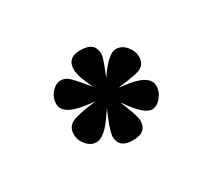

<svg xmlns="http://www.w3.org/2000/svg" viewBox="-64 -754 492 448"><g transform="rotate(-30 182.0 -530.0)"><path d="M205.1 -498Q207 -494.1 211.9 -481Q224.1 -450.2 224.1 -439.9Q224.1 -407.7 186 -408.2Q148.9 -408.2 148.9 -439.9Q150.9 -459 170.9 -503.9L162.1 -491.2Q133.3 -447.3 110.8 -446.8Q95.7 -446.8 84.5 -460Q73.2 -473.1 73.2 -488.8Q73.2 -508.8 89.1 -516.8Q105 -524.9 155.8 -530.8Q152.8 -530.8 144 -532.2Q73.2 -539.1 73.2 -570.8Q73.2 -587.9 84.7 -600.8Q96.2 -613.8 109.9 -613.8Q117.7 -613.8 126 -608.9Q134.8 -603 162.1 -569.8Q166 -564.9 168 -563Q148.9 -601.1 148.9 -620.1Q148.9 -652.3 185.1 -651.9Q223.1 -651.9 223.1 -620.1Q223.1 -610.4 208 -574.2Q206.1 -569.3 205.1 -565.9Q206.1 -567.9 210 -573.2Q238.8 -613.3 257.8 -612.8Q272.9 -612.8 284.4 -599.4Q295.9 -585.9 295.9 -569.8Q295.9 -550.8 279.8 -543Q271 -538.1 224.1 -532.2Q221.2 -531.2 219.2 -530.8Q222.2 -530.8 230 -529.8Q296.9 -522.9 296.9 -491.2Q296.9 -475.1 285.4 -461.7Q273.9 -448.2 261.2 -448.2Q240.2 -448.2 208 -495.1Q206.1 -497.1 205.1 -498Z"/></g></svg>

Font: Tajawal
Style: Bold
Weight: 700
Designer: Boutros Fonts
Foundry: Created by Boutros International 2017
Version: Version 1.700